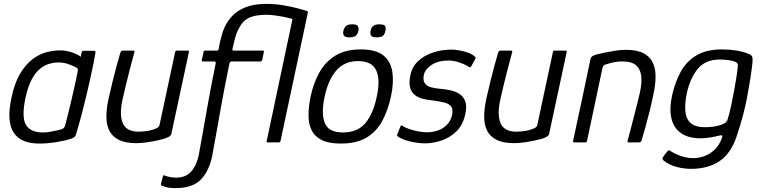

<svg xmlns="http://www.w3.org/2000/svg" viewBox="-20 -732 3925 987"><path d="M182 6Q86 6 49.5 -51.5Q13 -109 39 -230Q55 -306 83.5 -353.5Q112 -401 147 -427.5Q182 -454 218.5 -463.5Q255 -473 288 -473Q321 -473 352 -462Q383 -451 395 -440L400 -464Q401 -468 403.5 -469.5Q406 -471 409 -471H463Q471 -471 471 -463Q468 -444 461.5 -410.5Q455 -377 445.5 -334.5Q436 -292 424.5 -243Q413 -194 399.5 -143Q386 -92 371 -42Q369 -35 364.5 -29.5Q360 -24 346 -19Q316 -9 270.5 -1.5Q225 6 182 6ZM201 -51Q218 -51 237.5 -54.5Q257 -58 273 -61.5Q289 -65 295 -67Q301 -69 306.5 -73Q312 -77 315 -87Q321 -111 329 -142.5Q337 -174 345 -208Q353 -242 360 -274Q367 -306 372.5 -330.5Q378 -355 380 -368Q381 -375 379 -379Q377 -383 370 -386Q353 -395 330 -403Q307 -411 278 -411Q259 -411 235 -404.5Q211 -398 187.5 -380Q164 -362 144 -325.5Q124 -289 111 -229Q90 -129 113.5 -90Q137 -51 201 -51Z M681 4Q624 4 590 -13.5Q556 -31 541.5 -61.5Q527 -92 527 -132.5Q527 -173 537 -220Q547 -266 558.5 -312Q570 -358 580.5 -397Q591 -436 598 -459Q601 -468 604.5 -470Q608 -472 616 -472H659Q667 -472 670 -471Q673 -470 670 -460Q668 -454 661.5 -429Q655 -404 645.5 -368Q636 -332 626.5 -292Q617 -252 609 -216Q593 -141 611.5 -98Q630 -55 694 -55Q702 -55 719 -56.5Q736 -58 753.5 -62Q771 -66 784.5 -72.5Q798 -79 800 -89L880 -463Q881 -466 882.5 -469Q884 -472 887 -472H944Q947 -472 949.5 -470.5Q952 -469 951 -464L862 -49Q860 -37 852.5 -31.5Q845 -26 825 -19Q816 -16 791 -10.5Q766 -5 736 -0.5Q706 4 681 4Z M1351 -7 1491 -669Q1493 -676 1499 -676H1555Q1557 -676 1560.5 -674Q1564 -672 1563 -669L1422 -7Q1420 0 1412 0H1356Q1349 0 1351 -7ZM883 235Q849 235 829.5 228.5Q810 222 811 222Q806 220 808 211Q809 207 811 200Q813 193 814.5 185.5Q816 178 817 175Q818 170 819.5 169.5Q821 169 826 170Q841 176 855.5 178.5Q870 181 886 181Q935 181 963 149.5Q991 118 1002 63Q1015 -6 1025.5 -66.5Q1036 -127 1046 -183Q1056 -239 1066.5 -294Q1077 -349 1089 -407Q1090 -416 1081 -416Q1066 -416 1051.5 -416Q1037 -416 1023 -416Q1020 -416 1018.5 -418Q1017 -420 1017 -424Q1020 -434 1022 -444Q1024 -454 1026 -464Q1026 -468 1029 -470Q1032 -472 1036 -472Q1056 -472 1069 -472Q1082 -472 1095 -472Q1103 -472 1104 -480Q1111 -523 1124.5 -566.5Q1138 -610 1171 -647Q1199 -678 1243 -695Q1287 -712 1348 -712Q1394 -712 1435.5 -705Q1477 -698 1509 -689.5Q1541 -681 1556 -676Q1562 -673 1560 -669.5Q1558 -666 1556 -663Q1554 -658 1549 -651Q1544 -644 1539 -638Q1534 -632 1531 -627Q1527 -623 1522.5 -622Q1518 -621 1514 -622.5Q1510 -624 1507 -625Q1496 -631 1476 -636.5Q1456 -642 1432 -646.5Q1408 -651 1386 -653.5Q1364 -656 1352 -656Q1293 -656 1261 -641Q1229 -626 1212 -593Q1197 -568 1189 -538Q1181 -508 1175 -481Q1173 -472 1181 -472Q1213 -472 1251 -472Q1289 -472 1331 -472Q1335 -472 1336 -470.5Q1337 -469 1336 -463Q1335 -458 1332.5 -446Q1330 -434 1328 -424Q1327 -421 1324.5 -418.5Q1322 -416 1318 -416Q1290 -416 1266.5 -416Q1243 -416 1220.5 -416Q1198 -416 1170 -416Q1168 -416 1164.5 -414Q1161 -412 1160 -407Q1159 -403 1157.5 -396Q1156 -389 1154.5 -381.5Q1153 -374 1152 -369Q1143 -325 1133.5 -276Q1124 -227 1114.5 -173.5Q1105 -120 1094.5 -61Q1084 -2 1072 63Q1057 144 1014 189.5Q971 235 883 235Z M1732 6Q1670 6 1634 -12Q1598 -30 1582 -62.5Q1566 -95 1566 -139.5Q1566 -184 1577 -237Q1592 -307 1623 -361.5Q1654 -416 1705.5 -447Q1757 -478 1835 -478Q1913 -478 1951 -447Q1989 -416 1997 -361.5Q2005 -307 1990 -237Q1975 -167 1946 -112Q1917 -57 1865.5 -25.5Q1814 6 1732 6ZM1743 -51Q1818 -51 1858.5 -99.5Q1899 -148 1917 -236Q1936 -324 1913.5 -371Q1891 -418 1821 -418Q1752 -418 1710 -371Q1668 -324 1649 -236Q1630 -147 1650 -99Q1670 -51 1743 -51ZM1822 -573Q1819 -557 1809 -548.5Q1799 -540 1776 -540Q1755 -540 1748.5 -548.5Q1742 -557 1745 -573Q1749 -590 1759 -598.5Q1769 -607 1790 -607Q1813 -607 1819 -598.5Q1825 -590 1822 -573ZM1961 -573Q1958 -557 1949 -548.5Q1940 -540 1916 -540Q1894 -540 1888 -548.5Q1882 -557 1885 -573Q1888 -590 1898.5 -598.5Q1909 -607 1930 -607Q1954 -607 1959.5 -598.5Q1965 -590 1961 -573Z M2039 -83Q2040 -88 2044 -87.5Q2048 -87 2051 -84Q2064 -75 2087 -67.5Q2110 -60 2134 -56Q2158 -52 2175 -52Q2204 -52 2230.5 -61Q2257 -70 2277 -90Q2297 -110 2304 -141Q2310 -171 2299 -185Q2288 -199 2263.5 -205Q2239 -211 2203 -216Q2180 -218 2156 -223.5Q2132 -229 2114 -242.5Q2096 -256 2088.5 -280.5Q2081 -305 2090 -347Q2098 -388 2128.5 -417Q2159 -446 2204 -461.5Q2249 -477 2301 -477Q2318 -477 2341.5 -473Q2365 -469 2387 -461Q2409 -453 2422 -440Q2426 -437 2425.5 -435Q2425 -433 2423 -429L2402 -390Q2399 -383 2390 -388Q2379 -396 2361 -403.5Q2343 -411 2323.5 -416Q2304 -421 2289 -421Q2233 -421 2199.5 -399Q2166 -377 2159 -348Q2153 -318 2164.5 -303Q2176 -288 2198.5 -282.5Q2221 -277 2248 -275Q2272 -273 2297 -267.5Q2322 -262 2342 -249Q2362 -236 2371.5 -211.5Q2381 -187 2372 -146Q2360 -89 2325.5 -56Q2291 -23 2247.5 -9Q2204 5 2164 5Q2147 5 2120.5 1.5Q2094 -2 2067.5 -10.5Q2041 -19 2023 -32Q2020 -37 2022 -41Z M2623 4Q2566 4 2532 -13.5Q2498 -31 2483.5 -61.5Q2469 -92 2469 -132.5Q2469 -173 2479 -220Q2489 -266 2500.5 -312Q2512 -358 2522.5 -397Q2533 -436 2540 -459Q2543 -468 2546.5 -470Q2550 -472 2558 -472H2601Q2609 -472 2612 -471Q2615 -470 2612 -460Q2610 -454 2603.5 -429Q2597 -404 2587.5 -368Q2578 -332 2568.5 -292Q2559 -252 2551 -216Q2535 -141 2553.5 -98Q2572 -55 2636 -55Q2644 -55 2661 -56.5Q2678 -58 2695.5 -62Q2713 -66 2726.5 -72.5Q2740 -79 2742 -89L2822 -463Q2823 -466 2824.5 -469Q2826 -472 2829 -472H2886Q2889 -472 2891.5 -470.5Q2894 -469 2893 -464L2804 -49Q2802 -37 2794.5 -31.5Q2787 -26 2767 -19Q2758 -16 2733 -10.5Q2708 -5 2678 -0.5Q2648 4 2623 4Z M2933 0Q2930 0 2927.5 -1.5Q2925 -3 2926 -8Q2949 -114 2971.5 -219.5Q2994 -325 3016 -431Q3018 -437 3023 -441.5Q3028 -446 3043 -451Q3057 -455 3083.5 -460.5Q3110 -466 3140.5 -471Q3171 -476 3196 -476Q3254 -476 3287.5 -458.5Q3321 -441 3335.5 -410.5Q3350 -380 3350 -339.5Q3350 -299 3340 -252Q3331 -207 3319.5 -160.5Q3308 -114 3297 -75Q3286 -36 3279 -13Q3276 -4 3273 -2Q3270 0 3261 0H3212Q3204 0 3206 -8Q3208 -14 3213 -33.5Q3218 -53 3225.5 -81.5Q3233 -110 3241 -141.5Q3249 -173 3256.5 -202.5Q3264 -232 3269 -254Q3281 -308 3276 -343.5Q3271 -379 3248.5 -397.5Q3226 -416 3183 -416Q3160 -417 3138 -412.5Q3116 -408 3098 -402Q3091 -401 3084.5 -395.5Q3078 -390 3076 -378Q3057 -288 3037.5 -195.5Q3018 -103 2998 -9Q2997 -6 2995.5 -3Q2994 0 2990 0Z M3435 -242Q3450 -309 3479 -362.5Q3508 -416 3559.5 -447Q3611 -478 3692 -478Q3730 -478 3767 -472Q3804 -466 3830 -454Q3844 -449 3847 -439Q3850 -429 3848 -408Q3840 -336 3821.5 -236.5Q3803 -137 3766 -29Q3737 57 3678.5 96.5Q3620 136 3531 136Q3496 136 3457.5 126Q3419 116 3390 92Q3386 87 3385.5 83.5Q3385 80 3388 76Q3390 72 3394.5 66.5Q3399 61 3403 55.5Q3407 50 3410 47Q3415 41 3418.5 40.5Q3422 40 3426 44Q3440 53 3458.5 61.5Q3477 70 3499 75.5Q3521 81 3542 81Q3571 81 3599.5 71Q3628 61 3652 39Q3676 17 3691 -21Q3691 -23 3691.5 -24.5Q3692 -26 3693 -28Q3695 -35 3690.5 -36Q3686 -37 3678 -35Q3658 -30 3632 -25.5Q3606 -21 3582 -21Q3519 -21 3481 -47.5Q3443 -74 3431.5 -123.5Q3420 -173 3435 -242ZM3510 -250Q3500 -200 3503 -161Q3506 -122 3530 -100Q3554 -78 3603 -78Q3625 -78 3647.5 -81Q3670 -84 3689 -91Q3701 -95 3709.5 -102Q3718 -109 3720 -117Q3729 -145 3737 -181.5Q3745 -218 3752 -256.5Q3759 -295 3764.5 -328Q3770 -361 3772 -383Q3774 -390 3773 -399Q3772 -408 3762 -413Q3751 -419 3728 -422.5Q3705 -426 3680 -426Q3606 -426 3566.5 -377.5Q3527 -329 3510 -250Z"/></svg>

Font: Glory
Style: Italic
Weight: 400
Italic angle: -12°
Designer: Robert Leuschke
Foundry: Robert Leuschke
Version: Version 1.011